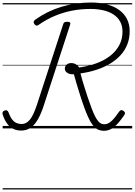

<svg xmlns="http://www.w3.org/2000/svg" viewBox="-21 -1020 1070 1525"><path d="M803 19Q782 19 763 11.5Q744 4 727.5 -13Q711 -30 695.5 -57.5Q680 -85 664 -125Q648 -165 630 -219Q623 -240 617 -258.5Q611 -277 606 -293.5Q601 -310 596 -326.5Q591 -343 586 -359Q581 -375 576.5 -393Q572 -411 566 -430Q534 -428 514 -441Q494 -454 494 -474Q494 -493 507.5 -506Q521 -519 545 -519Q565 -519 581.5 -509.5Q598 -500 608 -484Q681 -494 744 -517Q807 -540 853.5 -576Q900 -612 926 -660.5Q952 -709 952 -769Q952 -815 933 -849Q914 -883 880.5 -905Q847 -927 800.5 -938Q754 -949 697 -949Q622 -949 552 -935.5Q482 -922 416 -894.5Q350 -867 288 -824Q277 -815 268 -817Q259 -819 252 -829Q245 -838 246.5 -847Q248 -856 259 -864Q307 -898 359 -923.5Q411 -949 467 -966Q523 -983 582 -991.5Q641 -1000 702 -1000Q773 -1000 830 -984.5Q887 -969 927 -939.5Q967 -910 988 -868Q1009 -826 1009 -772Q1009 -715 990 -667Q971 -619 936 -581Q901 -543 852.5 -514Q804 -485 744.5 -465.5Q685 -446 618 -437Q623 -420 627 -404.5Q631 -389 635.5 -374Q640 -359 644.5 -345Q649 -331 653.5 -316Q658 -301 663.5 -285.5Q669 -270 674 -252Q692 -199 706.5 -160.5Q721 -122 733.5 -97.5Q746 -73 758 -58.5Q770 -44 782 -38.5Q794 -33 808 -33Q837 -33 864.5 -58.5Q892 -84 926 -134Q932 -143 940.5 -145Q949 -147 960 -139Q970 -132 971.5 -124.5Q973 -117 967 -107Q945 -75 920.5 -46Q896 -17 867.5 1Q839 19 803 19ZM146 17Q110 17 81.5 2Q53 -13 33 -42Q13 -71 0 -111Q-3 -122 0.5 -130Q4 -138 15 -142Q27 -146 34 -143Q41 -140 46 -129Q59 -93 74.5 -72.5Q90 -52 109 -43.5Q128 -35 151 -35Q188 -35 216 -69Q244 -103 271 -184L481 -828Q484 -839 491.5 -843Q499 -847 514 -847Q528 -847 534 -842.5Q540 -838 537 -827L325 -177Q304 -113 278.5 -69.5Q253 -26 221 -4.5Q189 17 146 17ZM0 475H1029V485H0ZM0 -20H1029V0H0ZM0 -505H1029V-500H0ZM0 -995H1029V-985H0Z"/></svg>

Font: Playwrite CZ Guides
Style: Regular
Weight: 400
Designer: Veronika Burian, José Scaglione
Foundry: TypeTogether
Version: Version 1.003